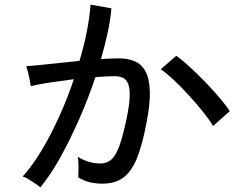

<svg xmlns="http://www.w3.org/2000/svg" viewBox="-20 -793 1040 829"><path d="M154 16Q148 10 133 0Q118 -10 102.5 -19.5Q87 -29 78 -31Q119 -76 159 -142.5Q199 -209 235 -288.5Q271 -368 299 -451Q245 -444 194.5 -436.5Q144 -429 113 -421Q112 -430 108.5 -447.5Q105 -465 100.5 -482.5Q96 -500 93 -507Q117 -509 154 -512.5Q191 -516 235 -521Q279 -526 323 -530Q343 -595 355 -657Q367 -719 371 -773L461 -757Q457 -708 445 -652.5Q433 -597 416 -538Q463 -541 493 -541Q532 -541 561.5 -528.5Q591 -516 608 -485Q625 -454 627 -399.5Q629 -345 612 -260Q594 -165 570.5 -108Q547 -51 511.5 -25.5Q476 0 422 0Q394 0 368 -6Q342 -12 318 -27Q319 -45 319 -72Q319 -99 316 -116Q363 -87 413 -87Q440 -87 459.5 -103Q479 -119 494.5 -160.5Q510 -202 526 -278Q539 -340 540 -377Q541 -414 532.5 -433Q524 -452 509 -458Q494 -464 474 -464Q458 -464 437 -463Q416 -462 392 -460Q361 -367 321 -276.5Q281 -186 238.5 -110Q196 -34 154 16ZM900 -249Q884 -276 855.5 -311.5Q827 -347 794 -383Q761 -419 729.5 -448.5Q698 -478 674 -494L741 -552Q767 -534 799.5 -504Q832 -474 865.5 -439.5Q899 -405 927.5 -371.5Q956 -338 972 -313Z"/></svg>

Font: Zen Kaku Gothic New Medium
Style: Regular
Weight: 500
Designer: Yoshimichi Ohira
Foundry: Positype
Version: Version 1.002